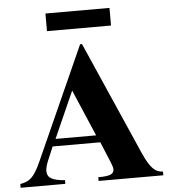

<svg xmlns="http://www.w3.org/2000/svg" viewBox="-58 -928 868 980"><g transform="rotate(-5 375.5 -437.5)"><path d="M407.2 0V-19Q452.1 -19 470 -26.6Q487.8 -34.2 487.8 -51.3Q487.8 -59.1 484.9 -68.6Q481.9 -78.1 477.1 -89.8L433.1 -195.8H189L160.2 -127.9Q146 -94.2 146 -73.2Q146 -46.9 167.7 -34.4Q189.5 -22 236.8 -19V0H7.8V-19Q25.4 -22.5 39.1 -27.8Q52.7 -33.2 64.7 -44.2Q76.7 -55.2 88.4 -74Q100.1 -92.8 113.8 -123L374 -703.1H383.8L639.2 -122.1Q652.8 -91.3 665 -71.3Q677.2 -51.3 689.2 -39.8Q701.2 -28.3 713.4 -23.9Q725.6 -19.5 738.8 -19V0ZM313 -471.2 207 -232.9H415ZM211.4 -784.7V-875H539.6V-784.7Z"/></g></svg>

Font: Tai Heritage Pro
Style: Bold
Weight: 700
Designer: Faah Baccam, Walt Agee, Victor Gaultney, Annie Olsen, Eric Hays
Foundry: SIL International
Version: Version 2.600